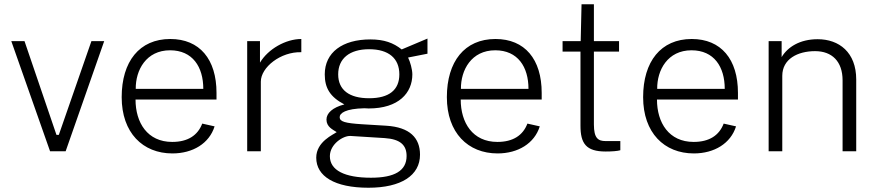

<svg xmlns="http://www.w3.org/2000/svg" viewBox="-20 -710 4116 901"><path d="M469 -517H409L256 -77H245L95 -517H33L215 0H288Z M616 -243H996V-274C996 -432 917 -527 779 -527C634 -527 551 -421 551 -254C551 -87 650 10 789 10C885 10 962 -37 987 -117L929 -130C908 -75 862 -44 788 -44C672 -44 616 -134 616 -243ZM617 -293C616 -381 666 -474 778 -474C884 -474 934 -396 934 -293Z M1140 0H1204V-327C1204 -394 1297 -468 1394 -465V-527C1321 -527 1238 -480 1200 -416V-517H1140Z M1709 171C1863 171 1951 113 1951 16C1951 -63 1903 -113 1793 -120L1678 -127C1600 -132 1574 -139 1574 -160C1574 -179 1601 -200 1690 -202L1710 -201C1851 -201 1915 -274 1915 -361C1915 -384 1905 -420 1895 -440L1986 -458V-529L1865 -478C1826 -509 1783 -525 1718 -525C1587 -525 1504 -464 1504 -361C1504 -297 1529 -255 1596 -220C1541 -206 1512 -179 1512 -149C1512 -114 1542 -102 1560 -90C1546 -79 1464 -46 1464 30C1464 117 1550 171 1709 171ZM1712 -249C1619 -249 1567 -288 1567 -361C1567 -435 1620 -479 1712 -479C1804 -479 1854 -436 1854 -361C1854 -288 1806 -249 1712 -249ZM1721 124C1597 124 1528 89 1528 23C1528 -34 1591 -74 1625 -72L1785 -62C1861 -57 1888 -27 1888 22C1888 91 1832 124 1721 124Z M2142 -243H2522V-274C2522 -432 2443 -527 2305 -527C2160 -527 2077 -421 2077 -254C2077 -87 2176 10 2315 10C2411 10 2488 -37 2513 -117L2455 -130C2434 -75 2388 -44 2314 -44C2198 -44 2142 -134 2142 -243ZM2143 -293C2142 -381 2192 -474 2304 -474C2410 -474 2460 -396 2460 -293Z M2885 -468V-517H2767V-690H2709L2705 -517H2620V-468H2704V-120C2704 -37 2730 1 2822 1C2852 1 2878 -1 2891 -5V-48H2822C2787 -48 2767 -61 2767 -126V-468Z M3063 -243H3443V-274C3443 -432 3364 -527 3226 -527C3081 -527 2998 -421 2998 -254C2998 -87 3097 10 3236 10C3332 10 3409 -37 3434 -117L3376 -130C3355 -75 3309 -44 3235 -44C3119 -44 3063 -134 3063 -243ZM3064 -293C3063 -381 3113 -474 3225 -474C3331 -474 3381 -396 3381 -293Z M3587 0H3651V-354C3651 -433 3723 -470 3805 -470C3884 -470 3934 -422 3934 -333V0H3998V-337C3998 -464 3918 -526 3817 -526C3733 -526 3676 -489 3648 -442V-517H3587Z"/></svg>

Font: United Sans ExtraLight
Style: Regular
Weight: 200
Designer: Pablo Impallari, Rodrigo Fuenzalida (Modified by Dan O. Williams)
Version: Version 1.000;PS 001.000;hotconv 1.0.88;makeotf.lib2.5.64775